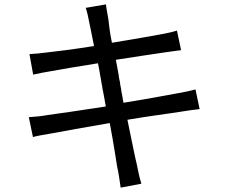

<svg xmlns="http://www.w3.org/2000/svg" viewBox="-20 -813 1040 880"><path d="M628 29C619 1 612 -35 606 -64C600 -87 584 -166 564 -264C662 -281 747 -291 802 -300C839 -306 874 -311 895 -313L876 -403C854 -397 825 -391 786 -384C736 -375 647 -358 546 -342C545 -347 544 -352 543 -357L542 -366C541 -370 540 -373 540 -376L538 -386C537 -389 537 -393 536 -396L535 -406L533 -415L531 -425L530 -435C528 -443 527 -451 525 -459L524 -469C520 -493 515 -516 511 -539C606 -554 690 -566 736 -573C762 -577 795 -581 810 -583L791 -673C774 -667 747 -661 719 -656C677 -648 590 -633 493 -617C481 -673 479 -712 477 -723C476 -730 474 -738 473 -746L471 -757C469 -770 466 -783 466 -793L373 -777C380 -757 385 -732 390 -706C393 -694 400 -656 411 -602C317 -587 237 -577 198 -573C166 -569 140 -566 115 -565L132 -471C162 -478 187 -482 215 -487C253 -494 334 -508 429 -523C433 -504 437 -483 440 -463L442 -453C443 -445 445 -437 446 -429L448 -419C448 -417 448 -416 449 -414L450 -404C452 -398 453 -391 454 -385L456 -375C459 -358 462 -342 465 -325C351 -307 250 -293 200 -286C174 -281 135 -277 112 -276L131 -185C152 -191 180 -195 219 -202C268 -211 370 -230 483 -249C502 -150 513 -71 517 -49C524 -19 528 13 533 47L628 29Z"/></svg>

Font: Glow Sans SC Normal Book
Style: Regular
Weight: 500
Designer: Ryoko NISHIZUKA (kana, bopomofo & ideographs); Paul D. Hunt (Latin, Greek & Cyrillic); Sandoll Communications, Soo-young
Version: Version 0.93